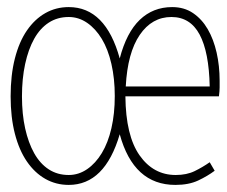

<svg xmlns="http://www.w3.org/2000/svg" viewBox="-20 -510 640 542"><path d="M174 -16Q202 -16 226 -32.5Q250 -49 267.5 -78Q285 -107 294.5 -148Q304 -189 304 -239Q304 -288 294.5 -329.5Q285 -371 267.5 -400Q250 -429 226 -445.5Q202 -462 174 -462Q142 -462 117.5 -446Q93 -430 76.5 -400.5Q60 -371 51 -329.5Q42 -288 42 -238Q42 -188 51 -147.5Q60 -107 76.5 -77.5Q93 -48 117.5 -32Q142 -16 174 -16ZM174 12Q138 12 108 -5Q78 -22 56 -54Q34 -86 22 -132.5Q10 -179 10 -238Q10 -298 22 -345Q34 -392 56 -424Q78 -456 108 -473Q138 -490 174 -490Q278 -490 318 -345Q337 -418 374.5 -454Q412 -490 466 -490Q500 -490 525 -473Q550 -456 566.5 -427.5Q583 -399 591.5 -361.5Q600 -324 600 -282Q600 -273 600 -263Q600 -253 598 -238H334Q335 -127 374 -71.5Q413 -16 476 -16Q507 -16 529.5 -27Q552 -38 572 -52L586 -28Q566 -13 539.5 -0.5Q513 12 475 12Q357 12 318 -131Q276 12 174 12ZM464 -462Q409 -462 374.5 -411.5Q340 -361 335 -266H572Q570 -363 543.5 -412.5Q517 -462 464 -462Z"/></svg>

Font: Source Code Pro ExtraLight
Style: Regular
Weight: 200
Monospace: yes
Designer: Paul D. Hunt, Teo Tuominen
Foundry: Adobe Systems Incorporated
Version: Version 2.030;PS 1.000;hotconv 16.6.51;makeotf.lib2.5.65220